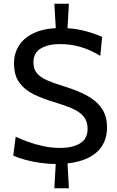

<svg xmlns="http://www.w3.org/2000/svg" viewBox="-20 -864 624 1028"><path d="M280 14Q236.5 14 193 7.5Q149.5 1 112.5 -9.2Q75.5 -19.5 51 -31L64 -132Q91 -119 129.2 -105Q167.5 -91 212 -81.5Q256.5 -72 302 -72Q369.5 -72 409.2 -96.8Q449 -121.5 449 -174Q449 -213.5 429 -238.8Q409 -264 368.8 -282Q328.5 -300 268 -318Q210.5 -335 162 -358.2Q113.5 -381.5 84.2 -420.8Q55 -460 55 -525Q55 -580.5 83.8 -623.2Q112.5 -666 168.2 -690Q224 -714 305 -714Q374 -714 431.8 -699Q489.5 -684 527 -666L517 -565Q460 -599 408.2 -613.5Q356.5 -628 301 -628Q239.5 -628 199.2 -605Q159 -582 159 -530Q159 -495 177 -472.8Q195 -450.5 230.5 -434.8Q266 -419 319 -403Q392 -381 444.5 -352.8Q497 -324.5 525 -283.2Q553 -242 553 -181Q553 -136 536 -100Q519 -64 485 -38.5Q451 -13 399.8 0.5Q348.5 14 280 14ZM271 144 281 -34H339L349 144ZM281 -673 271 -844H349L339 -673Z"/></svg>

Font: Cabin Resolve
Style: Regular-Resolve
Weight: 400
Designer: Pablo Impallari
Foundry: Pablo Impallari. http://www.impallari.com Igino Marini. http://www.ikern.com
Version: Version 3.001